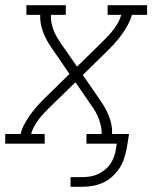

<svg xmlns="http://www.w3.org/2000/svg" viewBox="-54 -550 583 735"><path d="M216 165V128H262Q277 128 292 125.5Q307 123 321 116.5Q335 110 347.5 100Q360 90 369 76.5Q378 63 383 48.5Q388 34 390 19L393 0H277V-37H335Q336 -52 332.5 -67Q329 -82 324 -95.5Q319 -109 312 -121.5Q305 -134 296 -146L235 -235L140 -143Q128 -131 116.5 -119Q105 -107 95 -94Q85 -81 77 -66.5Q69 -52 65 -37H117V0H-34V-37H25Q29 -55 38.5 -73Q48 -91 59.5 -107.5Q71 -124 84.5 -139.5Q98 -155 112 -169L212 -267L146 -363Q136 -377 127.5 -392Q119 -407 112.5 -423.5Q106 -440 102.5 -457.5Q99 -475 100 -493H47V-530H198V-493H141Q140 -478 143 -463Q146 -448 151 -434.5Q156 -421 163.5 -408.5Q171 -396 179 -384L241 -295L335 -387Q347 -399 358.5 -411Q370 -423 380 -436Q390 -449 398 -463.5Q406 -478 410 -493H358V-530H509V-493H451Q446 -475 436.5 -457Q427 -439 415.5 -422.5Q404 -406 390.5 -390.5Q377 -375 363 -361L263 -263L329 -167Q339 -153 347.5 -138Q356 -123 362.5 -106.5Q369 -90 372.5 -72.5Q376 -55 375 -37H440L431 19Q427 39 420.5 58.5Q414 78 402.5 95Q391 112 375 126.5Q359 141 340 149.5Q321 158 301 161.5Q281 165 262 165Z"/></svg>

Font: Iosevka Curly Slab XLtObl
Style: Regular
Weight: 200
Italic angle: -9°
Monospace: yes
Designer: Belleve Invis
Foundry: Belleve Invis
Version: Version 11.1.0; ttfautohint (v1.8.3)